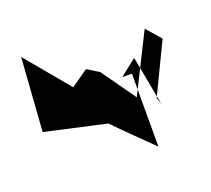

<svg xmlns="http://www.w3.org/2000/svg" viewBox="-96 -837 849 771"><g transform="rotate(-20 328.5 -451.5)"><path d="M41 -402 301 -344C352 -291 406 -240 458 -188V-432L444 -404L341 -549L291 -580L218 -529L63 -715ZM417 -500 488 -556 497 -510 458 -432V-500ZM497 -510 521 -380 622 -590 568 -652ZM518 -374 521 -380 528 -344Z"/></g></svg>

Font: bitstorm
Style: Regular
Weight: 400
Version: Version 0.2